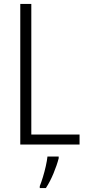

<svg xmlns="http://www.w3.org/2000/svg" viewBox="-20 -734 444 975"><path d="M83 0V-714H139V-51H384V0ZM278 70Q269 105 251.5 147Q234 189 213 221H182V211Q189 194 197.5 166.5Q206 139 212.5 110Q219 81 221 61H278Z"/></svg>

Font: Noto Sans Gurmukhi Condensed Light
Style: Regular
Weight: 300
Width: 3
Designer: Jelle Bosma - Monotype Design Team
Foundry: Monotype Imaging Inc.
Version: Version 2.004; ttfautohint (v1.8.4.7-5d5b)